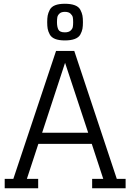

<svg xmlns="http://www.w3.org/2000/svg" viewBox="-20 -1001 693 1021"><path d="M278 -730 51 -50H5V0H183V-50H123L184 -236H468L529 -50H470V0H648V-50H601L375 -730ZM326 -667 449 -295H204ZM325 -829Q298 -829 290.5 -843.5Q283 -858 283 -883Q283 -900 285 -910Q287 -920 296.5 -929Q306 -938 325 -938Q345 -938 355 -928.5Q365 -919 367 -909.5Q369 -900 369 -883Q369 -867 367 -857Q365 -847 355 -838Q345 -829 325 -829ZM325 -786Q357 -786 378 -794Q399 -802 407.5 -818Q416 -834 418.5 -848Q421 -862 421 -883Q421 -904 418.5 -918Q416 -932 407.5 -948.5Q399 -965 378 -973Q357 -981 325 -981Q293 -981 273 -973Q253 -965 244.5 -948.5Q236 -932 233.5 -918Q231 -904 231 -883Q231 -862 233.5 -848Q236 -834 244.5 -818Q253 -802 273 -794Q293 -786 325 -786Z"/></svg>

Font: Glegoo
Style: Regular
Weight: 400
Version: Version 2.0.1; ttfautohint (v0.9) -r 48 -G 60